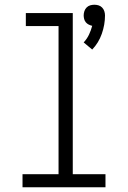

<svg xmlns="http://www.w3.org/2000/svg" viewBox="-20 -790 540 810"><path d="M369 -581 333 -611Q347 -626 355.5 -644Q364 -662 369 -681Q361 -683 354 -686.5Q347 -690 342 -696Q337 -702 335 -710Q333 -718 333 -725Q333 -734 336 -743Q339 -752 345.5 -758.5Q352 -765 360.5 -767.5Q369 -770 378 -770Q387 -770 395.5 -767.5Q404 -765 410.5 -758.5Q417 -752 420 -743Q423 -734 423 -725Q423 -686 409.5 -647.5Q396 -609 369 -581ZM75 0V-55H227V-680H89V-735H287V-55H425V0Z"/></svg>

Font: Iosevka Slab Light
Style: Regular
Weight: 300
Monospace: yes
Designer: Belleve Invis
Foundry: Belleve Invis
Version: Version 11.1.0; ttfautohint (v1.8.3)